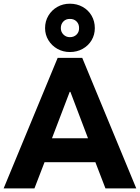

<svg xmlns="http://www.w3.org/2000/svg" viewBox="-25 -1039 771 1059"><path d="M293 -719.7H428.7L726.6 0H556.6L501 -144.5H220.7L165 0H-4.9ZM223.6 -883.8Q223.6 -921.9 241.9 -952.6Q260.3 -983.4 291.3 -1001Q322.3 -1018.6 360.4 -1018.6Q399.4 -1018.6 430.9 -1001Q462.4 -983.4 480.2 -952.6Q498 -921.9 498 -883.8Q498 -847.2 480.2 -817.1Q462.4 -787.1 430.9 -769.5Q399.4 -752 360.4 -752Q322.8 -752 291.5 -769.5Q260.3 -787.1 241.9 -817.4Q223.6 -847.7 223.6 -883.8ZM411.1 -883.8Q411.6 -906.2 397.2 -920.7Q382.8 -935.1 360.4 -934.6Q338.9 -935.1 324.7 -920.7Q310.5 -906.2 310.5 -883.8Q310.5 -862.8 325 -848.4Q339.4 -834 360.4 -834Q382.8 -834 397.2 -848.1Q411.6 -862.3 411.1 -883.8ZM460.4 -276.4 363.3 -532.2H359.4L261.7 -276.4Z"/></svg>

Font: Reddit Sans Strawberry ExBold
Style: Regular
Weight: 800
Designer: Stephen Hutchings
Foundry: Reddit
Version: Version 1.013